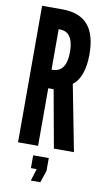

<svg xmlns="http://www.w3.org/2000/svg" viewBox="-101 -783 562 1018"><g transform="rotate(10 180.5 -273.5)"><path d="M233 0 177 -310H148V0H40V-735H148C277 -735 332 -662 332 -523C332 -450 313 -384 272 -356L341 0ZM148 -410C163 -410 183 -412 199 -426C215 -440 228 -467 228 -519C228 -571 215 -599 199 -613C183 -627 163 -628 148 -628ZM215 123 193 188H142L162 123H131V54H215Z"/></g></svg>

Font: League Gothic
Style: Regular
Weight: 400
Designer: The League of Moveable Type
Version: Version 1.560;PS 001.560;hotconv 1.0.56;makeotf.lib2.0.21325